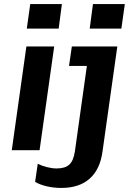

<svg xmlns="http://www.w3.org/2000/svg" viewBox="-20 -740 640 946"><path d="M38 0 110 -511H247L175 0ZM112 -599 129 -720H285L269 -599ZM282 186Q245 186 210.5 178Q176 170 153 156L166 67Q186 77 211.5 83.5Q237 90 259 90Q301 90 321.5 71Q342 52 349 6L408 -415H320L334 -511H558L485 7Q473 95 421.5 140.5Q370 186 282 186ZM422 -599 438 -720H595L578 -599Z"/></svg>

Font: Chivo Mono SemiBold
Style: Italic
Weight: 600
Italic angle: -8.05°
Monospace: yes
Version: Version 1.008